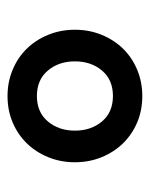

<svg xmlns="http://www.w3.org/2000/svg" viewBox="36 -786 398 510"><g transform="rotate(-90 235.0 -531.0)"><path d="M235 -352Q197 -352 165 -365.5Q133 -379 109.5 -403Q86 -427 72.5 -460Q59 -493 59 -531Q59 -569 72.5 -602Q86 -635 109.5 -659Q133 -683 165 -696.5Q197 -710 235 -710Q272 -710 304.5 -696.5Q337 -683 360.5 -659Q384 -635 397.5 -602Q411 -569 411 -531Q411 -493 397.5 -460Q384 -427 360.5 -403Q337 -379 304.5 -365.5Q272 -352 235 -352ZM235 -430Q278 -430 302.5 -459Q327 -488 327 -531Q327 -574 302.5 -603Q278 -632 235 -632Q192 -632 167.5 -603Q143 -574 143 -531Q143 -488 167.5 -459Q192 -430 235 -430Z"/></g></svg>

Font: IBM Plex Sans Thai Medm
Style: Regular
Weight: 500
Designer: Mike Abbink, Paul van der Laan, Pieter van Rosmalen, Ben Mitchell, Mark Frömberg
Foundry: Bold Monday
Version: Version 1.2